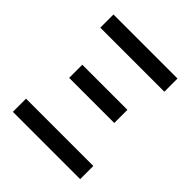

<svg xmlns="http://www.w3.org/2000/svg" viewBox="-199 -874 1011 1011"><g transform="rotate(45 306.5 -368.5)"><path d="M68 -639H545V-737H68ZM139 -336H475V-434H139ZM56 0H557V-98H56Z"/></g></svg>

Font: DAIFUKU Sans JP Medium
Style: Regular
Weight: 500
Designer: Original font ‘Source Han Sans JP’ : Ryoko NISHIZUKA  (kana, bopomofo & ideographs); Paul D. Hunt (Latin, Greek & Cyrill
Foundry: Daifuku
Version: Version 1.000